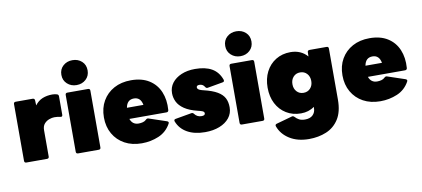

<svg xmlns="http://www.w3.org/2000/svg" viewBox="-87 -1137 3703 1686"><g transform="rotate(-10 1764.5 -293.5)"><path d="M68 0Q50 0 50 -18V-524Q50 -542 68 -542H219Q237 -542 238 -524L240 -479Q268 -517 307.5 -533Q347 -549 395 -549Q417 -549 436 -543Q451 -539 451 -523V-359Q451 -338 431 -343Q407 -349 378 -349Q358 -349 332.5 -340Q307 -331 288.5 -310Q270 -289 270 -252V-18Q270 0 252 0Z M621 -593Q572 -593 538 -624Q504 -655 504 -704Q504 -754 538 -784.5Q572 -815 621 -815Q671 -815 704.5 -784.5Q738 -754 738 -704Q738 -655 704.5 -624Q671 -593 621 -593ZM529 0Q511 0 511 -18V-524Q511 -542 529 -542H713Q731 -542 731 -524V-18Q731 0 713 0Z M1097 10Q1010 10 945 -25.5Q880 -61 843.5 -124.5Q807 -188 807 -271Q807 -355 843.5 -418Q880 -481 945 -516.5Q1010 -552 1097 -552Q1193 -552 1257.5 -511.5Q1322 -471 1352 -400Q1382 -329 1375 -237Q1373 -220 1356 -220H1025Q1044 -166 1099 -166Q1119 -166 1137 -171Q1155 -176 1166 -187Q1177 -199 1190 -195L1348 -142Q1366 -135 1357 -119Q1319 -50 1248 -20Q1177 10 1097 10ZM1095 -390Q1033 -390 1021 -320H1168Q1155 -390 1095 -390Z M1662 10Q1567 10 1503 -26Q1439 -62 1413 -129Q1407 -147 1426 -150L1569 -175Q1583 -178 1592 -165Q1615 -134 1654 -134Q1686 -134 1686 -154Q1686 -162 1679.5 -168.5Q1673 -175 1646 -182L1630 -186Q1556 -204 1512.5 -233.5Q1469 -263 1451 -300Q1433 -337 1433 -377Q1433 -429 1463 -468Q1493 -507 1546 -529.5Q1599 -552 1668 -552Q1760 -552 1817.5 -519Q1875 -486 1900 -416Q1906 -397 1887 -394L1751 -370Q1737 -367 1729 -381Q1713 -408 1682 -408Q1656 -408 1656 -389Q1656 -369 1697 -358L1713 -354Q1788 -336 1831 -310.5Q1874 -285 1892 -250.5Q1910 -216 1910 -168Q1910 -114 1878 -74Q1846 -34 1790 -12Q1734 10 1662 10Z M2082 -593Q2033 -593 1999 -624Q1965 -655 1965 -704Q1965 -754 1999 -784.5Q2033 -815 2082 -815Q2132 -815 2165.5 -784.5Q2199 -754 2199 -704Q2199 -655 2165.5 -624Q2132 -593 2082 -593ZM1990 0Q1972 0 1972 -18V-524Q1972 -542 1990 -542H2174Q2192 -542 2192 -524V-18Q2192 0 2174 0Z M2550 228Q2448 228 2377.5 184Q2307 140 2281 68Q2275 51 2293 46L2433 7Q2446 3 2457 15Q2471 31 2491.5 42Q2512 53 2544 53Q2590 53 2614 29Q2638 5 2638 -32V-43Q2588 -6 2519 -6Q2445 -6 2388 -41Q2331 -76 2299.5 -137.5Q2268 -199 2268 -279Q2268 -359 2299.5 -420.5Q2331 -482 2388 -517Q2445 -552 2519 -552Q2612 -552 2669 -487L2670 -524Q2670 -542 2689 -542H2840Q2858 -542 2858 -524V-70Q2858 39 2816 104.5Q2774 170 2704 199Q2634 228 2550 228ZM2572 -180Q2609 -180 2632.5 -205.5Q2656 -231 2656 -271Q2656 -311 2632.5 -336.5Q2609 -362 2572 -362Q2535 -362 2511.5 -336.5Q2488 -311 2488 -271Q2488 -231 2511.5 -205.5Q2535 -180 2572 -180Z M3224 10Q3137 10 3072 -25.5Q3007 -61 2970.5 -124.5Q2934 -188 2934 -271Q2934 -355 2970.5 -418Q3007 -481 3072 -516.5Q3137 -552 3224 -552Q3320 -552 3384.5 -511.5Q3449 -471 3479 -400Q3509 -329 3502 -237Q3500 -220 3483 -220H3152Q3171 -166 3226 -166Q3246 -166 3264 -171Q3282 -176 3293 -187Q3304 -199 3317 -195L3475 -142Q3493 -135 3484 -119Q3446 -50 3375 -20Q3304 10 3224 10ZM3222 -390Q3160 -390 3148 -320H3295Q3282 -390 3222 -390Z"/></g></svg>

Font: LINE Seed Sans Heavy
Style: Regular
Weight: 900
Designer: LINE VX Design & Dalton Maag Ltd & Sandoll Inc
Foundry: Dalton Maag Ltd
Version: Version 1.003